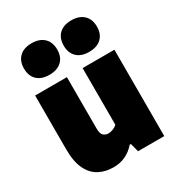

<svg xmlns="http://www.w3.org/2000/svg" viewBox="-193 -930 975 1059"><g transform="rotate(-30 295.0 -400.5)"><path d="M219 9.5Q168 9.5 128 -11.8Q88 -33 64.8 -80.5Q41.5 -128 41.5 -206.5V-550H244V-223Q244 -191 256.2 -178.8Q268.5 -166.5 288 -166.5Q302.5 -166.5 318.2 -172.8Q334 -179 344 -189.5V-550H546.5V0H379.5L365.5 -54H357.5Q301.5 10 219 9.5ZM421 -609Q371 -609 343.2 -635.5Q315.5 -662 315.5 -709Q315.5 -756 343.2 -782.8Q371 -809.5 421 -809.5Q471 -809.5 499 -782.8Q527 -756 527 -709Q527 -662 499 -635.5Q471 -609 421 -609ZM168 -609Q118 -609 90.2 -635.5Q62.5 -662 62.5 -709Q62.5 -756 90.2 -782.8Q118 -809.5 168 -809.5Q218 -809.5 246 -782.8Q274 -756 274 -709Q274 -662 246 -635.5Q218 -609 168 -609Z"/></g></svg>

Font: Encode Sans SmCnd Black
Style: Regular
Weight: 900
Width: 4
Designer: Multiple Designers
Foundry: Impallari Type
Version: Version 3.002; ttfautohint (v1.8.3) -l 8 -r 50 -G 200 -x 14 